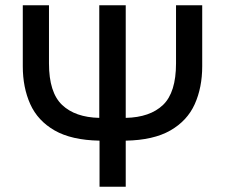

<svg xmlns="http://www.w3.org/2000/svg" viewBox="-20 -713 859 733"><path d="M360 0V-176Q253 -178 188.5 -215Q124 -252 95.5 -315.5Q67 -379 67 -460V-693H167V-471Q167 -360 217 -312.5Q267 -265 359 -263V-693H460V-263Q553 -265 602.5 -312.5Q652 -360 652 -471V-693H752V-460Q752 -379 723.5 -315.5Q695 -252 630.5 -215Q566 -178 460 -176V0Z"/></svg>

Font: Ubuntu Sans Medium
Style: Regular
Weight: 500
Designer: Dalton Maag Ltd
Foundry: Dalton Maag Ltd
Version: Version 1.006; ttfautohint (v1.8.4.7-5d5b)